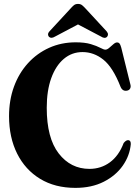

<svg xmlns="http://www.w3.org/2000/svg" viewBox="-20 -922 690 955"><path d="M630.5 -205Q625.5 -148 590.8 -98.2Q556 -48.5 496 -18Q436 12.5 355 12.5Q253.5 12.5 179.5 -32.5Q105.5 -77.5 65.2 -158Q25 -238.5 25 -344.5Q25 -424 49.5 -491Q74 -558 119 -607.5Q164 -657 224.5 -684.2Q285 -711.5 356.5 -711.5Q402 -711.5 431.8 -702.5Q461.5 -693.5 478.8 -684.2Q496 -675 504 -675Q513 -675 523.2 -684Q533.5 -693 543.8 -702Q554 -711 562.5 -711Q569.5 -711 574 -706.2Q578.5 -701.5 583 -685.5L629 -500Q631.5 -489.5 627 -481.2Q622.5 -473 611.5 -471Q589.5 -467 579.5 -490.5Q541.5 -587.5 494.2 -625.2Q447 -663 390.5 -663Q337.5 -663 297.5 -629.2Q257.5 -595.5 235 -533.5Q212.5 -471.5 212.5 -386Q212.5 -235.5 272 -158.8Q331.5 -82 425 -82Q482 -82 526.5 -114.5Q571 -147 595 -210.5Q608.5 -227.5 620.5 -224.5Q631 -222 630.5 -205ZM254.5 -740.5Q235 -728.5 224 -738.5Q219.5 -742.5 219 -750Q218.5 -757.5 226 -766L329.5 -878Q339.5 -889.5 347.5 -896Q355.5 -902.5 368 -902.5Q380.5 -902.5 388.5 -896Q396.5 -889.5 407 -878L510.5 -766Q517.5 -757.5 517 -750Q516.5 -742.5 512 -738.5Q501 -728 482 -740.5L368 -800.5Z"/></svg>

Font: Fraunces 144pt S050
Style: Bold
Weight: 700
Version: Version 1.000; ttfautohint (v1.8.3)